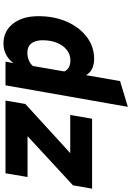

<svg xmlns="http://www.w3.org/2000/svg" viewBox="159 -922 774 1133"><g transform="rotate(90 546.5 -355.0)"><path d="M237 12Q163.5 12 119.2 -44.2Q75 -100.5 75 -195Q75 -288.5 108 -362.8Q141 -437 198 -480Q255 -523 327 -523Q361 -523 385.8 -510.8Q410.5 -498.5 423 -475L458 -676L610 -722L483 0H343L352 -47Q332.5 -19.5 302.5 -3.8Q272.5 12 237 12ZM289 -129Q314.5 -129 335.8 -137.8Q357 -146.5 369 -162L401 -347Q393.5 -364.5 376.5 -373.8Q359.5 -383 336 -383Q301 -383 274.2 -362Q247.5 -341 232.2 -304Q217 -267 217 -219Q217 -175.5 235.8 -152.2Q254.5 -129 289 -129ZM573 0 593 -117 883 -382H658L680 -511H1093L1073 -398L783 -130H1024L1002 0Z"/></g></svg>

Font: Overpass Black
Style: Italic
Weight: 900
Italic angle: -10°
Designer: Delve Withrington, Dave Bailey, Thomas Jockin
Foundry: Delve Fonts LLC
Version: Version 4.000